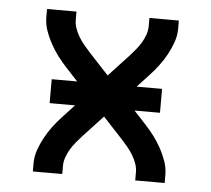

<svg xmlns="http://www.w3.org/2000/svg" viewBox="-44 -577 687 624"><g transform="rotate(5 300.0 -265.0)"><path d="M85 0V-27Q85 -49 92.5 -70.5Q100 -92 111 -112Q122 -132 135.5 -150Q149 -168 165 -185L203 -226H120V-304H203L165 -345Q149 -362 135.5 -380Q122 -398 111 -418Q100 -438 92.5 -459.5Q85 -481 85 -504V-530H181V-504Q181 -489 186 -475Q191 -461 198.5 -448.5Q206 -436 215.5 -424.5Q225 -413 235 -402L300 -332L365 -402Q375 -413 384.5 -424.5Q394 -436 401.5 -448.5Q409 -461 414 -475Q419 -489 419 -504V-530H515V-503Q515 -481 507.5 -459.5Q500 -438 489 -418Q478 -398 464.5 -380Q451 -362 435 -345L397 -304H480V-226H397L435 -185Q451 -168 464.5 -150Q478 -132 489 -112Q500 -92 507.5 -70.5Q515 -49 515 -27V0H419V-27Q419 -41 414 -55Q409 -69 401.5 -81.5Q394 -94 384.5 -105.5Q375 -117 365 -128L300 -198L235 -128Q225 -117 215.5 -105.5Q206 -94 198.5 -81.5Q191 -69 186 -55Q181 -41 181 -27V0Z"/></g></svg>

Font: Iosevka Curly Medium Extended
Style: Regular
Weight: 500
Width: 7
Monospace: yes
Designer: Belleve Invis
Foundry: Belleve Invis
Version: Version 11.1.0; ttfautohint (v1.8.3)